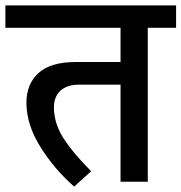

<svg xmlns="http://www.w3.org/2000/svg" viewBox="-40 -674 673 712"><path d="M613 -654V-571H508V0H407V-360H252Q209 -360 184.5 -338Q160 -316 160 -276Q160 -217 195 -162Q230 -107 298 -39L235 18Q162 -46 110.5 -128Q59 -210 58 -290Q57 -361 102 -402.5Q147 -444 241 -444H407V-571H-20V-654Z"/></svg>

Font: Martel Sans DemiBold
Style: Regular
Weight: 600
Designer: Dan Reynolds and Mathieu Réguer
Foundry: Dan Reynolds and Mathieu Réguer
Version: Version 1.001;PS 001.001;hotconv 1.0.70;makeotf.lib2.5.58329